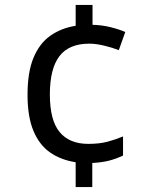

<svg xmlns="http://www.w3.org/2000/svg" viewBox="-20 -744 612 774"><path d="M353 -644Q391 -643 425.5 -634.5Q460 -626 485 -615L459 -542Q433 -552 400 -560Q367 -568 340 -568Q258 -568 219.5 -517.5Q181 -467 181 -363Q181 -259 220.5 -211.5Q260 -164 336 -164Q380 -164 412.5 -172.5Q445 -181 476 -194V-117Q449 -104 420 -96.5Q391 -89 352 -87V10H285V-90Q226 -99 182.5 -129Q139 -159 115 -216Q91 -273 91 -362Q91 -453 115 -511Q139 -569 183 -600Q227 -631 285 -640V-724H353Z"/></svg>

Font: Noto Sans Marchen
Style: Regular
Weight: 400
Designer: Monotype Design Team
Foundry: Monotype Imaging Inc.
Version: Version 2.003; ttfautohint (v1.8.4.7-5d5b)